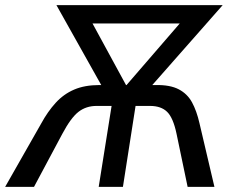

<svg xmlns="http://www.w3.org/2000/svg" viewBox="-48 -725 907 745"><path d="M-28 0 112 -246Q137 -292 168 -326Q199 -360 240 -377.5Q281 -395 337 -395H383L360 -368L171 -705H816L520 -369L508 -395H556Q612 -396 645.5 -378.5Q679 -361 697 -328Q715 -295 726 -247L784 0H680L637 -206Q624 -268 600.5 -291Q577 -314 534 -314H478L429 0H335L385 -314H327Q286 -314 256.5 -291Q227 -268 194 -206L84 0ZM441 -395H443L678 -667V-634H283L293 -667Z"/></svg>

Font: Nunito Sans 10pt Condensed SemiBold
Style: Italic
Weight: 600
Width: 3
Italic angle: -9°
Designer: Vernon Adams
Foundry: Vernon Adams
Version: Version 3.101;gftools[0.9.27]